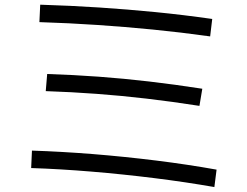

<svg xmlns="http://www.w3.org/2000/svg" viewBox="-20 -763 1040 807"><path d="M881 23.3Q762 2.3 629.5 -14.2Q497 -30.7 364.7 -41.7Q232.3 -52.7 111 -56.7L114.3 -130Q237.7 -126 370.7 -115.4Q503.7 -104.7 636.5 -88.2Q769.3 -71.7 890.3 -50ZM818.3 -318Q702.7 -336 595.8 -348.5Q489 -361 385 -368.6Q281 -376.3 172.3 -380L178.3 -452Q289.3 -448.4 394.5 -440.7Q499.7 -433 606.7 -420.5Q713.7 -408 830.3 -390ZM863.3 -610Q739 -627.3 622.2 -638.8Q505.3 -650.3 388.5 -658.1Q271.6 -666 145.6 -670L149 -743.3Q278.7 -739.3 397.3 -731.5Q516 -723.7 632.8 -712.2Q749.7 -700.7 872 -683.3Z"/></svg>

Font: M PLUS 1 Thin
Style: Regular
Weight: 100
Designer: Coji Morishita
Foundry: UNDERFOREST DESIGN
Version: Version 1.001